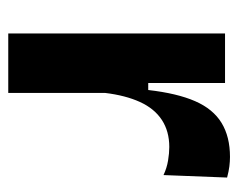

<svg xmlns="http://www.w3.org/2000/svg" viewBox="-76 -501 577 465"><g transform="rotate(90 212.5 -268.5)"><path d="M61 0V-258V-525H181V-339H198Q206 -409 225 -452.5Q244 -496 277.5 -516.5Q311 -537 360 -537Q371 -537 383 -535.5Q395 -534 410 -530L404 -376Q387 -384 369 -387Q351 -390 336 -390Q298 -390 270.5 -372Q243 -354 227 -319Q211 -284 205 -234V0Z"/></g></svg>

Font: Bricolage Grotesque 18pt
Style: Bold
Weight: 700
Designer: Mathieu Triay
Foundry: Atelier Triay
Version: Version 1.000;gftools[0.9.30]